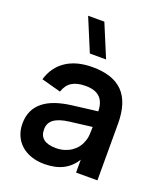

<svg xmlns="http://www.w3.org/2000/svg" viewBox="-148 -901 872 1017"><g transform="rotate(20 288.0 -393.0)"><path d="M248.8 -617.5 171.7 -802.5H263.2L340.3 -617.5ZM287.7 -555Q198.2 -555 139.6 -516.2Q81 -477.3 59.3 -403.7L169 -374Q181.5 -412.8 210 -430.8Q238.5 -448.8 287.3 -448.8Q314.2 -448.8 334.6 -442.3Q355.1 -435.8 368.7 -422.2Q382.2 -408.6 389 -387.8Q395.8 -366.9 395.8 -338.2V-251.8Q395.8 -233.8 394.3 -211.9Q392.8 -190 384.3 -170.7Q377.9 -152.5 365.3 -136.8Q352.8 -121.1 335.5 -109.6Q318.2 -98.1 296.8 -91.7Q275.3 -85.3 250.4 -85.3Q204.2 -85.3 181.1 -103.3Q158 -121.3 158 -157.1Q158 -175.2 164.6 -189.3Q171.2 -203.4 185.3 -213.9Q199.3 -224.3 220.5 -231.2Q241.7 -238.1 270.3 -241.6L427.6 -261.2L420.6 -348.2L253.7 -327.4Q201.9 -321 161.9 -307Q121.9 -292.9 94.8 -270.5Q67.8 -248.2 53.9 -217.6Q40 -187 40 -147.1Q40 -110.7 53 -80.7Q65.9 -50.8 89.8 -29.4Q113.7 -8 147 3.5Q180.3 15 221.6 15Q282.8 15 326 -7Q369.1 -28.9 395.8 -72.7V0H516.2V-318.8Q516.2 -438.9 459.8 -497Q403.5 -555 287.7 -555Z"/></g></svg>

Font: Vela Sans GX ExtLt
Style: Regular
Weight: 200
Designer: Principal design: Mikhail Sharanda - project Manrope.
Design modification: Ravid Balaliev
Foundry: Mikhail Sharanda
Version: Version 1.001